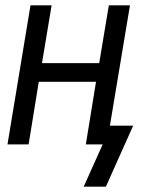

<svg xmlns="http://www.w3.org/2000/svg" viewBox="-20 -540 540 718"><path d="M376 158H293L364 0H301L339 -234H125L87 0H8L94 -520H173L137 -304H351L387 -520H466L391 -70H478Z"/></svg>

Font: Iosevka SS18
Style: Italic
Weight: 400
Italic angle: -9°
Monospace: yes
Designer: Belleve Invis
Foundry: Belleve Invis
Version: Version 25.1.1; ttfautohint (v1.8.4)